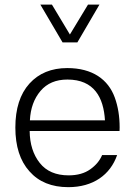

<svg xmlns="http://www.w3.org/2000/svg" viewBox="-20 -792 569 818"><path d="M489.3 -233.9C489.7 -239.3 489.7 -244.1 489.7 -249.5C489.7 -295.9 482.9 -338.4 468.8 -377C440.9 -453.1 374.5 -502 266.6 -502C199.2 -502 145.5 -480 105.5 -436C65.4 -391.6 45.4 -329.1 45.4 -248.5C45.4 -168.9 65.4 -106.4 105.5 -62C145 -17.1 200.2 5.4 271 5.4C376.5 5.4 449.7 -46.9 479 -131.3H415C405.3 -107.9 388.7 -87.9 364.7 -70.8C340.8 -53.7 310.1 -44.9 272.5 -44.9C218.3 -44.9 177.2 -62.5 149.4 -97.7C121.6 -132.8 106.9 -178.2 106.4 -233.9ZM107.4 -279.3C109.9 -330.6 125 -372.1 152.8 -404.8C180.2 -437 218.3 -453.1 267.1 -453.1C381.3 -453.1 421.4 -376.5 427.2 -279.3ZM246.6 -611.3H309.6L403.8 -772.5H355L277.8 -645L201.2 -772.5H151.9Z"/></svg>

Font: Estedad Light
Style: Regular
Weight: 300
Designer: Amin Abedi
Version: Version 7.3